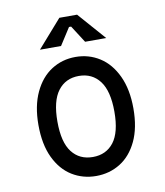

<svg xmlns="http://www.w3.org/2000/svg" viewBox="-84 -815 769 896"><g transform="rotate(-10 300.0 -366.5)"><path d="M143 -614 258 -745H342L457 -614H357L305 -695H295L243 -614ZM300 -462Q237 -462 201 -414.5Q165 -367 165 -269Q165 -171 201 -124.5Q237 -78 300 -78Q363 -78 399 -124.5Q435 -171 435 -269Q435 -367 399 -414.5Q363 -462 300 -462ZM300 -552Q363 -552 414 -519.5Q465 -487 495 -423Q525 -359 525 -269Q525 -177 495 -114Q465 -51 414 -19.5Q363 12 300 12Q237 12 186 -19.5Q135 -51 105 -114Q75 -177 75 -269Q75 -359 105 -423Q135 -487 186 -519.5Q237 -552 300 -552Z"/></g></svg>

Font: Fliege Mono Thin
Style: Regular
Weight: 100
Version: Version 0.020;Glyphs 3.3 (3306)